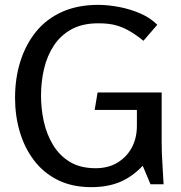

<svg xmlns="http://www.w3.org/2000/svg" viewBox="-20 -759 747 791"><path d="M385 -739Q424 -739 469.5 -730.5Q515 -722 557 -704Q599 -686 628 -657L571 -591Q540 -616 513 -631.5Q486 -647 457 -655Q428 -663 385 -663Q320 -663 275 -638.5Q230 -614 202 -571.5Q174 -529 161.5 -475.5Q149 -422 149 -365Q149 -311 160.5 -258.5Q172 -206 198.5 -162Q225 -118 268 -92Q311 -66 374 -66Q426 -66 464 -89Q502 -112 523 -151Q544 -190 544 -241V-306H370L382 -378H646V-173Q646 -130 649 -86.5Q652 -43 654 0H600L568 -76Q523 -29 472.5 -8.5Q422 12 356 12Q277 12 218 -17.5Q159 -47 120 -98.5Q81 -150 61.5 -216Q42 -282 42 -356Q42 -437 64 -506.5Q86 -576 128.5 -628.5Q171 -681 235.5 -710Q300 -739 385 -739Z"/></svg>

Font: Rosario Medium
Style: Regular
Weight: 500
Version: Version 1.201